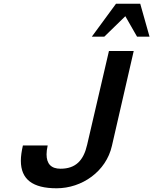

<svg xmlns="http://www.w3.org/2000/svg" viewBox="-20 -997 823 1031"><path d="M783 -800 733 -977H603L473 -800H540L653 -910L716 -800ZM103 -216C96 -185 92 -158 92 -134C92 -34 155 14 284 14C420 14 550 -76 581 -214L698 -723H565L448 -220C429 -136 387 -91 305 -91C255 -91 230 -117 230 -168C230 -181 232 -198 236 -216Z"/></svg>

Font: Perun SemiBold Italic
Style: Regular
Weight: 400
Italic angle: -12°
Foundry: Copyright (c) Stefan Peev, Context Ltd, 2016
Version: Version 1.026